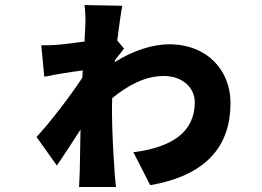

<svg xmlns="http://www.w3.org/2000/svg" viewBox="-20 -685 1040 763"><path d="M319 -585C318 -570 317 -547 316 -520C279 -515 243 -510 220 -508C187 -505 171 -505 144 -505L156 -380C197 -389 266 -400 309 -405C308 -395 308 -385 307 -376C260 -304 171 -188 125 -141L206 -27C229 -60 267 -119 300 -170C299 -106 298 -47 297 -7C297 5 295 37 294 58H441C439 38 435 5 435 -10C429 -88 425 -185 425 -245C425 -261 425 -278 426 -295C488 -346 557 -383 631 -383C706 -383 754 -336 754 -279C754 -162 667 -100 510 -80L577 51C800 12 896 -104 896 -276C896 -405 804 -509 652 -509C589 -509 509 -485 436 -438C436 -441 437 -443 437 -446C450 -463 464 -481 473 -492L446 -524C453 -582 460 -631 466 -662L316 -665C318 -649 321 -609 319 -585Z"/></svg>

Font: Noto Sans JP Black
Style: Regular
Weight: 900
Designer: Ryoko NISHIZUKA 西塚涼子 (kana, bopomofo & ideographs); Paul D. Hunt (Latin, Greek & Cyrillic); Sandoll Communications 산돌커뮤니
Foundry: Adobe
Version: Version 2.002;hotconv 1.0.116;makeotfexe 2.5.65601